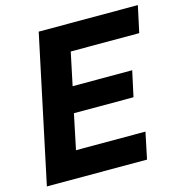

<svg xmlns="http://www.w3.org/2000/svg" viewBox="-109 -839 889 937"><g transform="rotate(-15 335.5 -370.0)"><path d="M13 0 170 -740H671L642 -606H296L261 -440H562L534 -311H233L196 -134H547L519 0Z"/></g></svg>

Font: Be Vietnam Pro
Style: Bold Italic
Weight: 700
Italic angle: -12°
Designer: Lam Bao, Tony Le, Vietanh Nguyen
Foundry: Yellow Type Foundry
Version: Version 1.002; ttfautohint (v1.8.3)